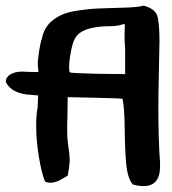

<svg xmlns="http://www.w3.org/2000/svg" viewBox="-20 -630 597 666"><path d="M0 -345.7Q0 -362.3 16.1 -372.1Q32.2 -381.8 59.6 -381.8Q61.5 -381.8 65.9 -381.3Q70.3 -380.9 73.2 -380.9L113.3 -379.9L111.3 -403.3Q110.4 -419.9 115.7 -453.6Q121.1 -487.3 125 -494.1Q131.8 -534.2 161.6 -558.6Q191.4 -583 234.9 -590.8Q278.3 -598.6 321.3 -600.6Q364.3 -602.5 410.2 -603.5Q456.1 -604.5 478.5 -610.4Q514.6 -600.6 523.9 -579.1Q533.2 -557.6 533.2 -487.3Q533.2 -464.8 531.2 -385.3Q529.3 -305.7 529.3 -252Q529.3 -144.5 535.2 -64.5V-52.7Q535.2 15.6 477.5 15.6Q460.9 15.6 440.4 9.8Q421.9 -12.7 417.5 -64Q413.1 -115.2 412.6 -183.1Q412.1 -251 405.3 -287.1Q398.4 -289.1 307.6 -291L214.8 -293L213.9 -225.6Q212.9 -209 212.9 -182.6Q212.9 -150.4 217.3 -120.6Q221.7 -90.8 221.7 -78.1Q221.7 -55.7 214.8 -20.5Q212.9 -19.5 203.6 -14.2Q194.3 -8.8 188.5 -5.4Q182.6 -2 172.9 1Q163.1 3.9 155.3 3.9Q142.6 3.9 135.7 -1Q124 -31.2 114.7 -86.9Q105.5 -142.6 105.5 -193.4Q105.5 -232.4 110.4 -255.9L112.3 -298.8L90.8 -300.8Q20.5 -303.7 0 -345.7ZM219.7 -395.5Q219.7 -381.8 222.7 -378.9Q227.5 -376 320.3 -374L414.1 -373V-460Q412.1 -479.5 412.1 -505.9Q412.1 -517.6 412.6 -528.8Q413.1 -540 413.1 -541Q413.1 -546.9 410.2 -546.9Q409.2 -546.9 403.3 -544.9Q397.5 -543 386.2 -541Q375 -539.1 361.3 -539.1Q261.7 -539.1 239.3 -495.1Q231.4 -480.5 225.6 -448.7Q219.7 -417 219.7 -395.5Z"/></svg>

Font: JasonHandwriting4
Style: Regular
Weight: 400
Version: Version 1.01.21